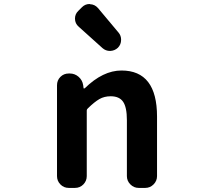

<svg xmlns="http://www.w3.org/2000/svg" viewBox="-20 -919 1040 939"><path d="M316.4 0Q292 0 275.4 -17.1Q258.8 -34.2 258.8 -57.6V-502Q258.8 -526.4 275.4 -543Q292 -559.6 316.4 -559.6H321.3Q345.7 -559.6 364.3 -543.5Q382.8 -527.3 386.7 -502.9L388.7 -488.3Q388.7 -486.3 390.6 -486.3Q392.6 -486.3 394.5 -487.3Q483.4 -574.2 574.2 -574.2Q748 -574.2 748 -348.6V-57.6Q748 -34.2 731 -17.1Q713.9 0 690.4 0H658.2Q634.8 0 617.7 -17.1Q600.6 -34.2 600.6 -57.6V-331.1Q600.6 -394.5 582 -421.4Q563.5 -448.2 521.5 -448.2Q490.2 -448.2 466.3 -434.6Q442.4 -420.9 410.2 -389.6Q404.3 -384.8 404.3 -377.9V-57.6Q404.3 -34.2 387.7 -17.1Q371.1 0 346.7 0ZM556.6 -685.5Q541 -670.9 519.5 -669.9Q518.6 -669.9 517.6 -669.9Q497.1 -669.9 481.4 -683.6L365.2 -788.1Q346.7 -803.7 346.7 -828.1Q346.7 -850.6 363.3 -866.2L380.9 -883.8Q396.5 -899.4 418 -899.4Q418.9 -899.4 420.9 -898.4Q443.4 -897.5 459 -879.9L559.6 -759.8Q572.3 -745.1 572.3 -724.6Q572.3 -701.2 556.6 -685.5Z"/></svg>

Font: Gen Jyuu Gothic Monospace Bold
Style: Bold
Weight: 700
Designer: [Source Han Sans]
Ryoko NISHIZUKA  (kana & ideographs); Paul D. Hunt (Latin, Greek & Cyrillic); Wenlong ZHANG  (bopomofo
Version: Version 1.002.20150607